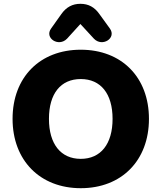

<svg xmlns="http://www.w3.org/2000/svg" viewBox="-20 -977 847 1008"><path d="M402 -851 473 -774C517 -728 593 -777 557 -827L502 -903C476 -940 444 -957 402 -957C361 -957 328 -940 302 -903L248 -827C212 -777 288 -728 332 -774ZM404 11C618 11 762 -134 762 -353C762 -572 618 -716 404 -716C190 -716 46 -572 46 -353C46 -135 190 11 404 11ZM404 -143C299 -143 237 -221 237 -353C237 -486 299 -562 404 -562C509 -562 571 -485 571 -353C571 -221 509 -143 404 -143Z"/></svg>

Font: Nunito Black
Style: Regular
Weight: 900
Designer: Vernon Adams
Foundry: Vernon Adams
Version: Version 3.602